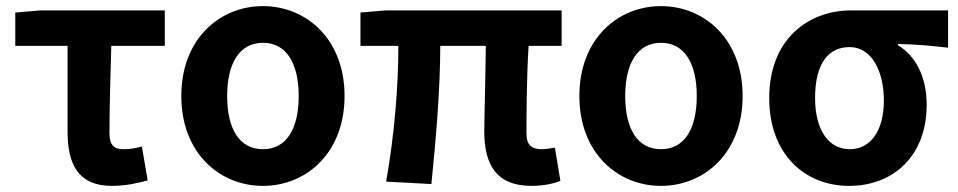

<svg xmlns="http://www.w3.org/2000/svg" viewBox="-20 -594 3134 628"><path d="M346 14C391 14 431 5 463 -4L444 -115C421 -108 403 -106 383 -106C355 -106 338 -118 338 -158C338 -236 341 -340 344 -444H519V-560H112L30 -553V-444H201V-164C201 -55 237 14 346 14Z M840 14C982 14 1107 -94 1107 -280C1107 -466 982 -574 840 -574C698 -574 573 -466 573 -280C573 -94 698 14 840 14ZM840 -106C762 -106 723 -174 723 -280C723 -385 762 -454 840 -454C918 -454 957 -385 957 -280C957 -174 918 -106 840 -106Z M1718 14C1758 14 1792 6 1813 -2L1795 -111C1777 -108 1763 -106 1753 -106C1720 -106 1702 -118 1702 -158C1702 -191 1702 -337 1709 -444H1817V-560H1242L1159 -553V-444H1283C1283 -312 1270 -152 1243 0L1391 8C1406 -141 1420 -303 1420 -444H1569C1568 -342 1564 -204 1564 -164C1564 -55 1604 14 1718 14Z M2142 14C2284 14 2409 -94 2409 -280C2409 -466 2284 -574 2142 -574C2000 -574 1875 -466 1875 -280C1875 -94 2000 14 2142 14ZM2142 -106C2064 -106 2025 -174 2025 -280C2025 -385 2064 -454 2142 -454C2220 -454 2259 -385 2259 -280C2259 -174 2220 -106 2142 -106Z M2757 14C2904 14 3011 -86 3011 -251C3011 -341 2976 -411 2917 -446V-450C2976 -449 3019 -445 3081 -438V-560H2764C2626 -560 2496 -468 2496 -273C2496 -88 2614 14 2757 14ZM2759 -106C2691 -106 2646 -168 2646 -273C2646 -390 2692 -440 2759 -440C2831 -440 2871 -361 2871 -266C2871 -165 2827 -106 2759 -106Z"/></svg>

Font: Noto Sans JP
Style: Bold
Weight: 700
Designer: Ryoko NISHIZUKA 西塚涼子 (kana, bopomofo & ideographs); Paul D. Hunt (Latin, Greek & Cyrillic); Sandoll Communications 산돌커뮤니
Foundry: Adobe
Version: Version 2.004;hotconv 1.0.118;makeotfexe 2.5.65603